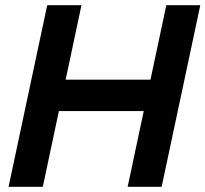

<svg xmlns="http://www.w3.org/2000/svg" viewBox="-20 -720 792 740"><path d="M13 0 162 -700H294L233 -413H560L621 -700H752L603 0H472L534 -292H207L145 0Z"/></svg>

Font: Rosa Sans SemiBold
Style: Italic
Weight: 600
Italic angle: -12°
Designer: Pentagram / MCKL
Foundry: Pentagram / MCKL
Version: Version 1.005;September 16, 2019;FontCreator 11.5.0.2425 64-